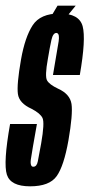

<svg xmlns="http://www.w3.org/2000/svg" viewBox="-32 -652 316 676"><path d="M74 4Q5.5 4 -7.8 -37Q-21 -78 3.5 -215.5H98Q80 -115 76.5 -90Q74 -70.5 81 -66Q82.5 -65 85.5 -65Q97.5 -65 101.2 -84.2Q105 -103.5 113 -147.5Q125.5 -219.5 117.8 -236.2Q110 -253 79 -269Q35.5 -288.5 31 -321.2Q26.5 -354 42 -442.5Q56 -521.5 83 -563Q110 -604.5 178 -604.5Q247 -604.5 259 -559.5Q271 -514.5 249 -388H154.5Q170 -477 174.5 -506.5Q178 -531 170 -535Q168.5 -536 166.5 -536Q154.5 -536 149 -511.2Q143.5 -486.5 136.5 -444.5Q125.5 -384 133.5 -369.2Q141.5 -354.5 172 -340Q214.5 -321 219.8 -285.8Q225 -250.5 209 -158Q193 -67.5 167.5 -31.8Q142 4 74 4ZM123 -552 170.5 -632H234.5L169 -552Z"/></svg>

Font: Anybody UltraCondensed Medium
Style: Italic
Weight: 500
Width: 1
Italic angle: -10°
Designer: Tyler Finck
Foundry: Etcetera Type Company
Version: Version 1.010; ttfautohint (v1.8.3) -l 8 -r 50 -G 200 -x 14 